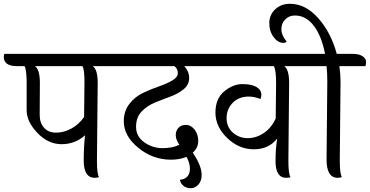

<svg xmlns="http://www.w3.org/2000/svg" viewBox="-67 -936 1957 1016"><path d="M144 -497 143 -328Q143 -286 166 -260Q189 -234 230 -234Q271 -234 311 -256Q351 -278 378 -317Q380 -431 380 -501Q380 -571 369 -586H118Q144 -568 144 -497ZM450 -497 446 -85Q446 -15 457 1Q446 5 435 5Q376 5 376 -86Q376 -158 383 -220Q330 -173 259 -173Q188 -173 131 -232.5Q74 -292 74 -353V-512Q72 -572 63 -586H23Q-47 -586 -47 -635Q-47 -642 -44 -651H515Q584 -651 584 -603Q584 -590 581 -586H424Q450 -568 450 -497Z M983 -651Q1015 -651 1033.5 -638Q1052 -625 1052 -603Q1052 -595 1049 -586H908Q934 -558 934 -523Q934 -488 905 -464Q876 -440 835 -425Q794 -410 752.5 -393Q711 -376 682 -345.5Q653 -315 653 -264.5Q653 -214 696.5 -183Q740 -152 793 -152Q846 -152 882 -170Q863 -198 863 -221Q863 -244 877 -259.5Q891 -275 917 -275Q943 -275 962.5 -250.5Q982 -226 982 -190Q982 -154 953 -128Q1000 -60 1000 -10Q1000 22 982.5 41Q965 60 942.5 60Q920 60 904.5 48Q889 36 885 15Q909 14 923.5 -1Q938 -16 938 -44.5Q938 -73 920 -106Q884 -91 838 -91Q741 -91 664.5 -154Q588 -217 588 -294Q588 -348 617.5 -386Q647 -424 689 -444Q731 -464 773 -478.5Q815 -493 844.5 -510Q874 -527 874 -549.5Q874 -572 856 -586H573Q504 -586 504 -635Q504 -646 507 -651Z M1463 -497 1459 -85Q1459 -17 1470 1Q1466 5 1448 5Q1391 5 1391 -83Q1391 -152 1400 -203Q1355 -146 1276 -146Q1197 -146 1135 -206Q1073 -266 1073 -340Q1073 -414 1119.5 -452.5Q1166 -491 1215.5 -491Q1265 -491 1290.5 -475.5Q1316 -460 1316 -434Q1316 -422 1311 -412Q1279 -425 1250 -425Q1196 -425 1164 -391.5Q1132 -358 1132 -311Q1132 -264 1165 -234.5Q1198 -205 1243.5 -205Q1289 -205 1329 -232Q1369 -259 1392 -309Q1394 -429 1394 -498Q1394 -567 1382 -586H1050Q981 -586 981 -635Q981 -645 983 -651H1528Q1561 -651 1579.5 -638.5Q1598 -626 1598 -609Q1598 -592 1594 -586H1437Q1463 -568 1463 -497Z M1661 -92 1665 -504Q1665 -551 1661 -586H1584Q1515 -586 1515 -635Q1515 -645 1517 -651H1653Q1634 -748 1592.5 -801Q1551 -854 1494 -854Q1463 -854 1442.5 -833.5Q1422 -813 1422 -781Q1422 -749 1450 -716Q1444 -709 1433 -709Q1404 -709 1381 -739.5Q1358 -770 1358 -813.5Q1358 -857 1389 -886.5Q1420 -916 1468 -916Q1549 -916 1616.5 -840.5Q1684 -765 1715 -651H1800Q1833 -651 1851.5 -638.5Q1870 -626 1870 -609Q1870 -592 1866 -586H1729Q1735 -544 1735 -502L1731 -85Q1731 -17 1742 1Q1731 5 1720 5Q1661 5 1661 -92Z"/></svg>

Font: Laila
Style: Regular
Weight: 400
Designer: Hitesh Malaviya
Foundry: Indian Type Foundry
Version: Version 1.302;PS 1.0;hotconv 1.0.78;makeotf.lib2.5.61930; tt